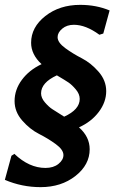

<svg xmlns="http://www.w3.org/2000/svg" viewBox="-38 -671 478 790"><path d="M292 -651Q358 -651 413 -628L387 -533L371 -528Q315 -569 266 -569Q237 -569 218 -553Q199 -537 199 -518Q199 -496 230.5 -473Q262 -450 299 -431Q336 -412 367.5 -376Q399 -340 399 -296Q399 -251 368.5 -210.5Q338 -170 287 -147Q331 -108 331 -57Q331 7 272.5 53Q214 99 129 99Q52 99 -18 69L9 -30L21 -38Q82 20 149 20Q182 20 202.5 3.5Q223 -13 223 -33Q223 -55 191.5 -78Q160 -101 122.5 -120Q85 -139 53.5 -175Q22 -211 22 -255Q22 -302 52 -342.5Q82 -383 133 -407Q90 -447 90 -495Q90 -559 148.5 -605Q207 -651 292 -651ZM131 -287Q131 -268 147 -249.5Q163 -231 177 -222Q191 -213 226 -191Q290 -220 290 -264Q290 -284 274 -303Q258 -322 244 -331.5Q230 -341 196 -361Q131 -331 131 -287Z"/></svg>

Font: Alegreya Sans
Style: Bold Italic
Weight: 700
Italic angle: -7°
Designer: Juan Pablo del Peral
Foundry: Huerta Tipografica
Version: Version 2.007